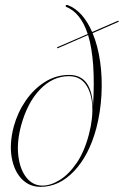

<svg xmlns="http://www.w3.org/2000/svg" viewBox="-20 -734 493 765"><path d="M363.5 -222Q334.5 -114.5 275 -52Q215.5 10.5 141.5 10.5Q97 10.5 66.5 -21Q36 -52.5 26.5 -107.2Q17 -162 35 -230.5Q50.5 -286.5 82.5 -333Q114.5 -379.5 159 -407.5Q203.5 -435.5 255.5 -435.5Q345.5 -435.5 350.5 -309.5Q362 -493 331 -594.5L210.5 -542Q208.5 -541 207.5 -543Q206.5 -545.5 209.5 -546.5L329.5 -598.5Q302 -683 244 -706.5Q239.5 -709 243 -713Q245 -715.5 250.5 -713.5Q281.5 -701.5 305.8 -673.8Q330 -646 347 -606.5L449.5 -651Q452.5 -652.5 452.5 -649.5Q453.5 -647.5 451 -646.5L349 -602Q370 -551.5 379 -487.8Q388 -424 384.2 -355.5Q380.5 -287 363.5 -222ZM149 5.5Q182 5.5 218 -16.8Q254 -39 285 -84Q316 -129 334 -197.5Q351 -261.5 347.5 -314.2Q344 -367 320.8 -398.8Q297.5 -430.5 254.5 -430.5Q190.5 -430.5 139.8 -378Q89 -325.5 64 -233.5Q46.5 -168 53 -113.5Q59.5 -59 85 -26.8Q110.5 5.5 149 5.5Z"/></svg>

Font: Fraunces 144pt S000 Thin
Style: Italic
Weight: 100
Italic angle: -16°
Version: Version 1.000; ttfautohint (v1.8.3)